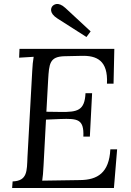

<svg xmlns="http://www.w3.org/2000/svg" viewBox="-20 -946 659 966"><path d="M415 -759.8 436 -788.1 309.1 -905.8C271 -940.9 249 -920.9 243.7 -915C236.8 -907.2 225.1 -880.9 269 -853ZM551.3 -524.9 555.2 -700.2H78.1L76.2 -655.8L149.4 -660.2C146 -640.1 143.1 -615.2 142.1 -587.9L118.2 -155.8C115.2 -85 118.2 -36.1 43.5 -33.2L41 0H553.2L569.3 -194.8H535.2C529.3 -76.2 470.2 -41 383.3 -40L192.4 -37.1C195.3 -54.2 197.3 -79.1 199.2 -115.2L211.4 -344.2L284.2 -347.2C370.1 -350.1 403.3 -347.2 399.4 -258.8H432.1L443.4 -477.1H410.2C406.2 -389.2 369.1 -381.8 285.2 -382.8L213.4 -383.8L222.2 -543.9C227.1 -625 229 -661.1 304.2 -663.1L390.1 -665C465.3 -667 524.4 -643.1 518.1 -524.9Z"/></svg>

Font: Lora Italic
Style: Regular
Weight: 400
Italic angle: -3°
Designer: Olga Karpushina, Alexei Vanyashin
Foundry: Cyreal
Version: Version 1.011;PS 001.011;hotconv 1.0.70;makeotf.lib2.5.58329